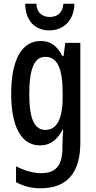

<svg xmlns="http://www.w3.org/2000/svg" viewBox="-20 -770 513 1030"><path d="M379 -750H320C317 -701 287 -679 247 -679C206 -679 177 -702 175 -750H115C117 -656 169 -607 245 -607C322 -607 378 -662 379 -750ZM198 -550C98 -550 40 -452 40 -267C40 -89 95 10 194 10C246 10 284 -15 316 -74H319C317 -45 315 -16 315 8V21C315 123 276 159 200 159C161 159 115 147 66 122V207C108 230 149 240 198 240C345 240 411 151 411 -5V-540H330L321 -469H315C284 -528 248 -550 198 -550ZM222 -465C286 -465 316 -408 316 -272V-247C316 -129 283 -73 224 -73C164 -73 137 -133 137 -266C137 -398 163 -465 222 -465Z"/></svg>

Font: Noto Sans Gurmukhi UI ExtraCondensed Medium
Style: Regular
Weight: 500
Width: 2
Designer: Jelle Bosma - Monotype Design Team
Foundry: Monotype Imaging Inc.
Version: Version 2.004